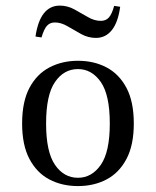

<svg xmlns="http://www.w3.org/2000/svg" viewBox="-20 -639 545 671"><path d="M252.4 11.3Q196.8 11.3 152.8 -11.7Q108.9 -34.7 83.1 -83.1Q57.3 -131.5 57.3 -207.3Q57.3 -283.9 83.1 -332.3Q108.9 -380.6 153.2 -403.6Q197.6 -426.6 252.4 -426.6Q308.1 -426.6 352 -403.6Q396 -380.6 421.8 -332.3Q447.6 -283.9 447.6 -207.3Q447.6 -131.5 421.8 -83.1Q396 -34.7 352 -11.7Q308.1 11.3 252.4 11.3ZM252.4 -17.7Q300.8 -17.7 332.3 -62.9Q363.7 -108.1 363.7 -207.3Q363.7 -307.3 332.3 -352.4Q300.8 -397.6 252.4 -397.6Q203.2 -397.6 172.2 -352.4Q141.1 -307.3 141.1 -207.3Q141.1 -108.1 172.2 -62.9Q203.2 -17.7 252.4 -17.7ZM315.3 -506.5Q287.9 -506.5 263.3 -520.2Q238.7 -533.9 216.1 -547.2Q193.5 -560.5 171.8 -560.5Q154.8 -560.5 144.4 -549.2Q133.9 -537.9 125 -508.1L104 -511.3Q112.1 -566.1 133.5 -592.7Q154.8 -619.4 188.7 -619.4Q216.1 -619.4 240.3 -606Q264.5 -592.7 287.1 -579.4Q309.7 -566.1 332.3 -566.1Q350 -566.1 360.5 -577.8Q371 -589.5 379 -618.5L400 -615.3Q392.7 -561.3 371 -533.9Q349.2 -506.5 315.3 -506.5Z"/></svg>

Font: Playfair 5pt SemiExpanded Light
Style: Regular
Weight: 400
Version: Version 2.203